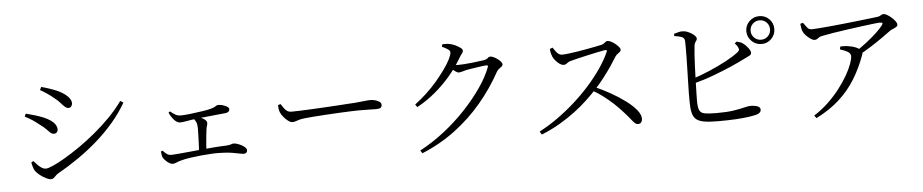

<svg xmlns="http://www.w3.org/2000/svg" viewBox="-44 -1098 7058 1468"><g transform="rotate(-5 3485.0 -364.0)"><path d="M302 -4Q287 -4 263.5 -16Q240 -28 218.5 -45Q197 -62 186 -78Q177 -91 171 -112.5Q165 -134 164 -145L180 -154Q194 -138 208.5 -123Q223 -108 239 -98Q255 -88 272 -88Q288 -88 327.5 -105.5Q367 -123 420 -154Q473 -185 534.5 -227.5Q596 -270 659 -322Q722 -374 779.5 -432.5Q837 -491 882 -554L905 -539Q862 -464 802.5 -394Q743 -324 671.5 -261Q600 -198 520.5 -143Q441 -88 359 -42Q349 -36 341 -27Q333 -18 324.5 -11Q316 -4 302 -4ZM357 -348Q341 -348 328.5 -359Q316 -370 300.5 -387Q285 -404 258 -423Q230 -446 203 -464Q176 -482 144 -498L154 -520Q192 -510 223 -501Q254 -492 288 -478Q319 -465 341 -449.5Q363 -434 374.5 -416Q386 -398 386 -379Q386 -371 382.5 -364Q379 -357 372.5 -352.5Q366 -348 357 -348ZM484 -535Q470 -535 456.5 -546.5Q443 -558 426.5 -577.5Q410 -597 383 -618Q357 -640 328 -659.5Q299 -679 278 -690L289 -713Q317 -706 350 -695Q383 -684 415 -670Q450 -653 471 -636Q492 -619 502.5 -602.5Q513 -586 513 -568Q513 -555 505 -545Q497 -535 484 -535Z M1240 -40Q1227 -40 1211.5 -50Q1196 -60 1183.5 -73.5Q1171 -87 1167 -96Q1163 -105 1161.5 -115.5Q1160 -126 1158 -141L1171 -147Q1184 -132 1199.5 -120.5Q1215 -109 1235 -109Q1249 -109 1283.5 -112Q1318 -115 1365 -119.5Q1412 -124 1464.5 -129Q1517 -134 1567.5 -138Q1618 -142 1659 -143Q1687 -145 1697.5 -149.5Q1708 -154 1716 -154Q1729 -154 1745.5 -148.5Q1762 -143 1778 -134.5Q1794 -126 1804.5 -115.5Q1815 -105 1815 -94Q1815 -83 1808 -76Q1801 -69 1788 -69Q1777 -69 1754 -74Q1731 -79 1697.5 -84.5Q1664 -90 1621 -91Q1590 -93 1548.5 -91Q1507 -89 1461.5 -84.5Q1416 -80 1375.5 -74Q1335 -68 1307 -60Q1283 -54 1269 -47Q1255 -40 1240 -40ZM1448 -108Q1450 -135 1451.5 -171Q1453 -207 1454 -241Q1455 -275 1455 -295Q1455 -323 1447.5 -341Q1440 -359 1423 -376L1435 -389Q1450 -385 1467 -379Q1484 -373 1498 -365.5Q1512 -358 1521 -349Q1530 -340 1530 -329Q1530 -318 1526 -306.5Q1522 -295 1520 -281Q1518 -263 1514.5 -233Q1511 -203 1508.5 -170.5Q1506 -138 1505 -110ZM1324 -350Q1310 -350 1297 -359Q1284 -368 1273 -381Q1265 -391 1256.5 -404.5Q1248 -418 1242 -433L1254 -441Q1273 -425 1291.5 -414Q1310 -403 1332 -403Q1358 -403 1403 -408Q1448 -413 1500 -421Q1542 -427 1565 -433.5Q1588 -440 1598 -446Q1608 -452 1613 -455Q1618 -458 1625 -458Q1642 -458 1661 -452.5Q1680 -447 1693.5 -438Q1707 -429 1707 -419Q1707 -409 1700 -401Q1693 -393 1676 -391Q1664 -390 1640 -387.5Q1616 -385 1585.5 -382Q1555 -379 1522.5 -375.5Q1490 -372 1461 -369Q1412 -363 1377 -356.5Q1342 -350 1324 -350Z M2179 -278Q2165 -278 2146.5 -292Q2128 -306 2112.5 -325Q2097 -344 2090 -361Q2085 -375 2083 -388.5Q2081 -402 2081 -417L2101 -423Q2112 -406 2122.5 -391Q2133 -376 2146.5 -367Q2160 -358 2181 -358Q2203 -358 2244 -359.5Q2285 -361 2336 -363.5Q2387 -366 2439.5 -369Q2492 -372 2539.5 -375Q2587 -378 2621 -380.5Q2655 -383 2666 -383Q2716 -387 2742 -390.5Q2768 -394 2787 -394Q2806 -394 2825.5 -388.5Q2845 -383 2857.5 -373.5Q2870 -364 2870 -350Q2870 -336 2861 -328.5Q2852 -321 2826 -321Q2800 -321 2770.5 -322Q2741 -323 2695 -323Q2677 -323 2636 -321.5Q2595 -320 2542.5 -317.5Q2490 -315 2438 -311.5Q2386 -308 2342.5 -305Q2299 -302 2276 -299Q2248 -296 2232 -291Q2216 -286 2204.5 -282Q2193 -278 2179 -278Z M3134 24Q3230 -27 3320 -97Q3410 -167 3486 -247.5Q3562 -328 3619 -410Q3676 -492 3704 -566Q3710 -581 3696 -581Q3688 -581 3667.5 -578.5Q3647 -576 3621.5 -572Q3596 -568 3572.5 -564.5Q3549 -561 3536 -558Q3520 -554 3505.5 -549.5Q3491 -545 3480 -545Q3469 -545 3453 -557Q3437 -569 3419 -583L3434 -607Q3449 -605 3460.5 -604Q3472 -603 3481 -603Q3499 -603 3528.5 -605Q3558 -607 3589 -610.5Q3620 -614 3644.5 -617.5Q3669 -621 3679 -622Q3701 -626 3709.5 -635.5Q3718 -645 3731 -645Q3740 -645 3754.5 -638.5Q3769 -632 3783.5 -621.5Q3798 -611 3808 -599.5Q3818 -588 3818 -578Q3818 -568 3809 -561Q3800 -554 3789.5 -546.5Q3779 -539 3771 -526Q3703 -402 3611.5 -293.5Q3520 -185 3405 -98.5Q3290 -12 3149 46ZM3126 -330Q3172 -364 3217 -406Q3262 -448 3300 -493Q3338 -538 3367.5 -579.5Q3397 -621 3413 -654Q3429 -687 3429 -704Q3429 -717 3411.5 -729Q3394 -741 3368 -752L3373 -771Q3387 -771 3401.5 -771Q3416 -771 3433 -767Q3453 -763 3474 -752.5Q3495 -742 3510 -731Q3525 -720 3525 -710Q3525 -697 3516 -687Q3507 -677 3496 -658Q3454 -586 3399.5 -522Q3345 -458 3280.5 -404Q3216 -350 3141 -309Z M4056 -41Q4127 -78 4196 -127Q4265 -176 4329 -233Q4393 -290 4449 -352.5Q4505 -415 4549 -479Q4593 -543 4620 -604Q4627 -620 4608 -618Q4582 -614 4545 -606Q4508 -598 4469.5 -589.5Q4431 -581 4397.5 -573Q4364 -565 4343 -559Q4328 -556 4319 -549.5Q4310 -543 4303 -538Q4296 -533 4284 -533Q4270 -533 4253 -544.5Q4236 -556 4222.5 -572.5Q4209 -589 4203 -602Q4199 -611 4194.5 -626.5Q4190 -642 4189 -663L4210 -672Q4219 -660 4228.5 -645.5Q4238 -631 4250.5 -621.5Q4263 -612 4279 -612Q4295 -612 4326 -615.5Q4357 -619 4394.5 -625Q4432 -631 4470 -638Q4508 -645 4539 -651Q4570 -657 4586 -661Q4597 -664 4604.5 -670Q4612 -676 4619 -681Q4626 -686 4633 -686Q4644 -686 4660 -678Q4676 -670 4691.5 -657.5Q4707 -645 4717.5 -632.5Q4728 -620 4728 -612Q4728 -602 4720 -595Q4712 -588 4702 -581Q4692 -574 4685 -564Q4668 -536 4641.5 -496.5Q4615 -457 4581.5 -413Q4548 -369 4509 -327Q4475 -290 4430.5 -248Q4386 -206 4331 -164.5Q4276 -123 4211 -85Q4146 -47 4071 -17ZM4810 -33Q4797 -33 4785.5 -44Q4774 -55 4758.5 -75Q4743 -95 4716 -125Q4681 -165 4644.5 -199Q4608 -233 4567.5 -264Q4527 -295 4477 -323L4497 -347Q4560 -320 4621.5 -285.5Q4683 -251 4733.5 -213.5Q4784 -176 4814 -139.5Q4844 -103 4844 -70Q4844 -55 4836 -44Q4828 -33 4810 -33Z M5805 -560Q5761 -560 5729 -591.5Q5697 -623 5697 -667Q5697 -712 5729 -743Q5761 -774 5805 -774Q5850 -774 5881 -743Q5912 -712 5912 -667Q5912 -623 5881 -591.5Q5850 -560 5805 -560ZM5424 -1Q5357 -1 5316 -8Q5275 -15 5254 -33.5Q5233 -52 5225.5 -86Q5218 -120 5218 -172Q5217 -195 5218 -234.5Q5219 -274 5220 -322Q5221 -370 5222.5 -420.5Q5224 -471 5224.5 -516Q5225 -561 5225 -593.5Q5225 -626 5224 -637Q5221 -658 5203 -665.5Q5185 -673 5145 -679V-696Q5162 -701 5180.5 -706Q5199 -711 5216 -709Q5231 -709 5248 -702Q5265 -695 5280.5 -685.5Q5296 -676 5305.5 -665Q5315 -654 5315 -646Q5315 -636 5310 -630Q5305 -624 5300 -615.5Q5295 -607 5293 -591Q5290 -568 5287 -525Q5284 -482 5282 -429.5Q5280 -377 5278.5 -325Q5277 -273 5276 -231.5Q5275 -190 5275 -169Q5275 -120 5285.5 -97.5Q5296 -75 5327 -69.5Q5358 -64 5417 -64Q5497 -64 5548 -72Q5599 -80 5629.5 -88Q5660 -96 5677 -96Q5712 -96 5733 -87.5Q5754 -79 5754 -62Q5754 -47 5744.5 -39Q5735 -31 5721 -26Q5700 -20 5660 -14Q5620 -8 5561 -4.5Q5502 -1 5424 -1ZM5244 -336Q5318 -360 5389.5 -390.5Q5461 -421 5519.5 -452.5Q5578 -484 5613 -511Q5626 -521 5628.5 -528.5Q5631 -536 5625 -548Q5621 -558 5614.5 -566.5Q5608 -575 5601 -582L5615 -595Q5630 -592 5641.5 -588Q5653 -584 5663 -577Q5683 -563 5701 -539.5Q5719 -516 5719 -500Q5719 -486 5701 -477.5Q5683 -469 5655 -455Q5618 -436 5556.5 -409Q5495 -382 5417.5 -353Q5340 -324 5251 -301ZM5805 -593Q5836 -593 5857.5 -614.5Q5879 -636 5879 -667Q5879 -699 5857.5 -720.5Q5836 -742 5805 -742Q5774 -742 5752 -720.5Q5730 -699 5730 -667Q5730 -636 5752 -614.5Q5774 -593 5805 -593Z M6514 -437Q6557 -465 6601 -499Q6645 -533 6680.5 -566Q6716 -599 6732 -621Q6742 -635 6739 -639.5Q6736 -644 6720 -644Q6706 -644 6667 -639.5Q6628 -635 6575.5 -628Q6523 -621 6466.5 -613Q6410 -605 6359.5 -597Q6309 -589 6276 -582Q6257 -579 6247.5 -572.5Q6238 -566 6231 -561Q6224 -556 6212 -556Q6199 -556 6182 -567.5Q6165 -579 6149 -595Q6133 -611 6126 -627Q6120 -640 6117.5 -655.5Q6115 -671 6113 -688L6134 -694Q6150 -672 6162.5 -655.5Q6175 -639 6197 -639Q6213 -639 6252.5 -642Q6292 -645 6344.5 -650Q6397 -655 6454 -661Q6511 -667 6563.5 -673Q6616 -679 6654.5 -683.5Q6693 -688 6707 -690Q6722 -692 6732 -699.5Q6742 -707 6754 -707Q6764 -707 6780.5 -697.5Q6797 -688 6813.5 -673.5Q6830 -659 6841 -644Q6852 -629 6852 -618Q6852 -607 6841 -600Q6830 -593 6815.5 -587.5Q6801 -582 6790 -574Q6766 -556 6725 -527Q6684 -498 6634.5 -466.5Q6585 -435 6534 -408ZM6158 20Q6217 -17 6267 -64.5Q6317 -112 6356.5 -163Q6396 -214 6423.5 -262Q6451 -310 6465 -348.5Q6479 -387 6479 -407Q6479 -430 6455 -443.5Q6431 -457 6398 -467L6403 -489Q6425 -489 6439.5 -488.5Q6454 -488 6467 -485Q6497 -481 6520.5 -471Q6544 -461 6555 -449Q6564 -441 6566.5 -433.5Q6569 -426 6564 -411Q6527 -309 6476 -227Q6425 -145 6352.5 -79Q6280 -13 6174 41Z"/></g></svg>

Font: Noto Serif SC
Style: Regular
Weight: 400
Designer: Ryoko NISHIZUKA 西塚涼子 (kana & ideographs); Frank Grießhammer (Latin, Greek & Cyrillic); Wenlong ZHANG 张文龙 (bopomofo); San
Foundry: Adobe
Version: Version 2.002-H1;hotconv 1.1.0;makeotfexe 2.6.0